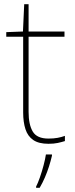

<svg xmlns="http://www.w3.org/2000/svg" viewBox="-20 -679 359 920"><path d="M212 -15Q237 -15 256 -18.5Q275 -22 291 -28V-3Q275 2 256.5 6Q238 10 212 10Q166 10 139.5 -8Q113 -26 102 -60Q91 -94 91 -140V-503H10V-525L90 -528L96 -659H117V-528H289V-503H117V-143Q117 -82 137 -48.5Q157 -15 212 -15ZM229 67Q223 93 214.5 119.5Q206 146 195 171.5Q184 197 170 221H153V215Q161 200 171 171.5Q181 143 189 112.5Q197 82 200 61H229Z"/></svg>

Font: Noto Sans Thai Thin
Style: Regular
Weight: 250
Designer: Monotype Design Team
Foundry: Monotype Imaging Inc.
Version: Version 2.001